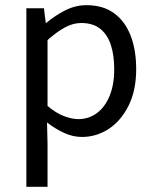

<svg xmlns="http://www.w3.org/2000/svg" viewBox="-20 -518 595 743"><path d="M82 205V-486H150L157 -430H160Q193 -458 232.5 -478Q272 -498 315 -498Q378 -498 420.5 -467.5Q463 -437 485 -381.5Q507 -326 507 -250Q507 -168 477.5 -109Q448 -50 400.5 -19Q353 12 297 12Q263 12 229.5 -3Q196 -18 162 -44L164 41V205ZM283 -57Q323 -57 354.5 -80Q386 -103 404 -146.5Q422 -190 422 -250Q422 -304 409 -344Q396 -384 368 -406.5Q340 -429 294 -429Q263 -429 231.5 -412Q200 -395 164 -363V-108Q197 -80 228 -68.5Q259 -57 283 -57Z"/></svg>

Font: Mada
Style: Regular
Weight: 400
Designer: Khaled Hosny
Version: Version 1.5